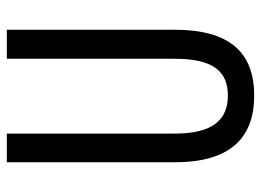

<svg xmlns="http://www.w3.org/2000/svg" viewBox="-121 -633 764 562"><g transform="rotate(-90 261.0 -352.0)"><path d="M455 -224V-714H370V-223C370 -111 334 -67 262 -67C191 -67 151 -112 151 -222V-714H67V-223C67 -64 135 10 262 10C389 10 455 -62 455 -224Z"/></g></svg>

Font: Noto Sans Sinhala UI ExtraCondensed
Style: Regular
Weight: 400
Width: 2
Designer: Jelle Bosma - Monotype Design Team
Foundry: Monotype Imaging Inc.
Version: Version 2.006